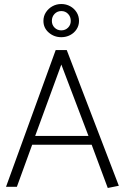

<svg xmlns="http://www.w3.org/2000/svg" viewBox="-20 -929 621 955"><path d="M420 -253H155L285 -608ZM257 -680 10 0H64L140 -209H436L516 6L571 -5L312 -680ZM285 -909Q261 -909 241 -898Q221 -887 208.5 -868Q196 -849 196 -825Q196 -790 222.5 -767Q249 -744 285 -744Q309 -744 329 -754.5Q349 -765 361 -783.5Q373 -802 373 -825Q373 -849 361 -868Q349 -887 329 -898Q309 -909 285 -909ZM285 -778Q265 -778 251.5 -791.5Q238 -805 238 -825Q238 -846 251.5 -860Q265 -874 285 -874Q305 -874 318.5 -860Q332 -846 332 -825Q332 -805 318.5 -791.5Q305 -778 285 -778Z"/></svg>

Font: Catamaran ExtraLight
Style: Regular
Weight: 250
Designer: Pria Ravichandran
Version: Version 2.000